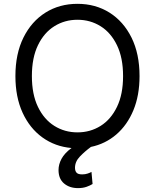

<svg xmlns="http://www.w3.org/2000/svg" viewBox="-20 -757 801 993"><path d="M701.7 -363.6Q701.7 -263.5 669.9 -186.8Q638.1 -110.1 581.5 -61.4Q524.9 -12.8 450.3 2.8Q418.3 26.3 393.1 52.6Q367.9 78.8 367.9 110.8Q367.9 126.8 375.7 135.8Q383.5 144.9 404.8 144.9Q420.8 144.9 433.2 140.6Q445.7 136.4 453.1 132.1L458.8 194.6Q447.1 202.1 428.1 209Q409.1 215.9 383.5 215.9Q339.8 215.9 311.3 191.9Q282.7 168 282.7 122.2Q282.7 93 298.3 64.1Q313.9 35.2 349.8 8.5Q264.9 1.1 199.4 -46.2Q133.9 -93.4 96.8 -174.2Q59.7 -255 59.7 -363.6Q59.7 -478.7 101.2 -562.5Q142.8 -646.3 215.2 -691.8Q287.6 -737.2 380.7 -737.2Q473.7 -737.2 546.2 -691.8Q618.6 -646.3 660.2 -562.5Q701.7 -478.7 701.7 -363.6ZM616.5 -363.6Q616.5 -458.1 585 -523.1Q553.6 -588.1 500.2 -621.4Q446.7 -654.8 380.7 -654.8Q314.6 -654.8 261.2 -621.4Q207.7 -588.1 176.3 -523.1Q144.9 -458.1 144.9 -363.6Q144.9 -269.2 176.3 -204.2Q207.7 -139.2 261.2 -105.8Q314.6 -72.4 380.7 -72.4Q446.7 -72.4 500.2 -105.8Q553.6 -139.2 585 -204.2Q616.5 -269.2 616.5 -363.6Z"/></svg>

Font: Inter Alia
Style: Regular
Weight: 400
Designer: Rasmus Andersson (Latin, Greek, Cyrillic etc.) and Evan from Shavian.info (Shavian, old style figures)
Foundry: Shavian.info
Version: Version 0.001;git-37ab20767